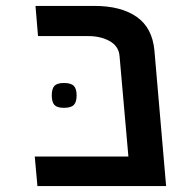

<svg xmlns="http://www.w3.org/2000/svg" viewBox="-20 -629 640 649"><path d="M97.5 -100H414L384 -440.5Q381 -473 350.8 -490Q320.5 -507 278.5 -507H108.5L100 -609H299.5Q389 -609 442 -572Q495 -535 502 -458L541.5 0H106.5ZM155 -306.5Q155 -329.5 164.2 -339Q173.5 -348.5 196 -348.5Q219.5 -348.5 229.2 -339Q239 -329.5 239 -306.5Q239 -283.5 229.2 -274Q219.5 -264.5 196 -264.5Q173.5 -264.5 164.2 -274Q155 -283.5 155 -306.5Z"/></svg>

Font: JuliaMono Medium
Style: Italic
Weight: 500
Italic angle: -9°
Monospace: yes
Designer: cormullion
Foundry: corm
Version: Version 0.054; ttfautohint (v1.8.4)